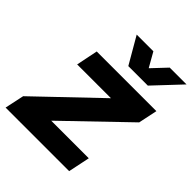

<svg xmlns="http://www.w3.org/2000/svg" viewBox="-235 -866 989 989"><g transform="rotate(45 259.5 -371.5)"><path d="M-27.6 0 -5.1 -105.4 322 -417.9H75.9L100 -536.3H534.6L512.9 -432.7L186.3 -118.4H460L435.4 0ZM268.3 -598.1 184.1 -743.4H305.6L350.3 -664.6L424.6 -743.4H547.1L410.4 -598.1Z"/></g></svg>

Font: Mona Sans
Style: Italic
Weight: 200
Italic angle: -11.6951°
Designer: Deni Anggara
Foundry: GitHub
Version: Version 2.000